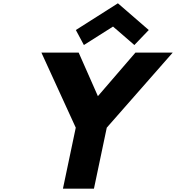

<svg xmlns="http://www.w3.org/2000/svg" viewBox="-20 -1144 1067 1164"><path d="M439.8 -962 488.6 -871 665.2 -983 794.6 -871 881.8 -962 694.8 -1124ZM231 -825 439.3 -370 361.5 0H549.5L627.3 -370L1027 -825H801L573.5 -561L457 -825Z"/></svg>

Font: Hussar
Style: BdOblTwo
Weight: 700
Foundry: Cannot Into Space Fonts
Version: Version 2.00